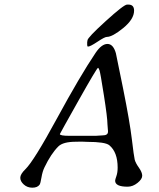

<svg xmlns="http://www.w3.org/2000/svg" viewBox="-20 -911 707 855"><path d="M416.5 -608.9Q411.6 -608.9 329.1 -462.2Q246.6 -315.4 246.6 -314Q246.6 -306.2 289.6 -306.2H406.7L419.9 -307.1L437 -308.1Q460.9 -308.1 460.9 -324.7V-328.6L460.4 -333L458.5 -357.9Q458.5 -386.2 442.6 -487.1Q426.8 -587.9 422.9 -598.4Q418.9 -608.9 416.5 -608.9ZM545.9 -890.6H551.8Q577.1 -890.6 577.1 -863.8Q577.1 -825.7 528.8 -786.1Q480.5 -746.6 455.6 -746.6Q446.3 -746.6 414.1 -725.1Q381.8 -703.6 372.1 -703.6Q368.2 -703.6 368.2 -710.9V-723.1L369.6 -731.4Q369.6 -743.2 450.7 -816.9Q531.7 -890.6 545.9 -890.6ZM496.1 -673.8Q498 -666.5 528.1 -517.1Q558.1 -367.7 567.1 -291.5Q576.2 -215.3 579.8 -200.4Q583.5 -185.5 598.4 -164.6Q613.3 -143.6 613.3 -128.4Q613.3 -113.3 592.3 -96.4Q571.3 -79.6 548.3 -79.6Q492.7 -79.6 492.7 -106.4Q492.7 -110.8 498.3 -126.7Q503.9 -142.6 503.9 -164.6Q503.9 -233.4 466.8 -264.2Q448.7 -279.3 367.7 -279.3L343.3 -280.3L318.4 -279.8Q260.7 -279.8 239.7 -258.8Q207 -226.1 178.2 -166Q168.9 -147 164.6 -120.4Q160.2 -93.8 156.2 -88.4Q146.5 -75.2 124 -75.2Q101.6 -75.2 85.9 -89.4Q70.3 -103.5 70.3 -119.4Q70.3 -135.3 92.8 -157.2Q130.4 -193.4 233.4 -383.1Q336.4 -572.8 405.8 -675.8Q432.6 -715.3 458.5 -715.3Q484.4 -715.3 496.1 -673.8Z"/></svg>

Font: Averia Libre Light
Style: Italic
Weight: 300
Italic angle: -8.5°
Version: Version 1.002